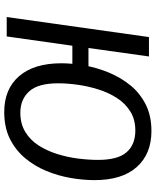

<svg xmlns="http://www.w3.org/2000/svg" viewBox="68 -810 753 930"><g transform="rotate(90 445.0 -344.5)"><path d="M614 -701Q725 -701 788.5 -630Q852 -559 852 -425Q852 -370 841.5 -309.5Q831 -249 807.5 -192Q784 -135 745.5 -89Q707 -43 652 -15.5Q597 12 522 12Q411 12 348.5 -60Q286 -132 286 -265Q286 -317 296.5 -376.5Q307 -436 330.5 -493.5Q354 -551 392 -598Q430 -645 485 -673Q540 -701 614 -701ZM159 -689H253L212 -396H340L329 -318H201L156 0H62ZM612 -623Q558 -623 519 -598.5Q480 -574 454 -533.5Q428 -493 412.5 -443.5Q397 -394 390 -343.5Q383 -293 383 -249Q383 -152 422 -109Q461 -66 525 -66Q579 -66 618.5 -90Q658 -114 684 -154.5Q710 -195 725.5 -244.5Q741 -294 747.5 -345.5Q754 -397 754 -442Q754 -538 717 -580.5Q680 -623 612 -623Z"/></g></svg>

Font: Fira Sans Variable
Style: Italic
Weight: 397
Italic angle: -8°
Designer: Carrois Corporate & Edenspiekermann AG
Foundry: Carrois Corporate GbR & Edenspiekermann AG
Version: Version 4.202